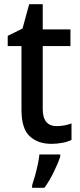

<svg xmlns="http://www.w3.org/2000/svg" viewBox="-20 -746 385 921"><path d="M252 -141Q270 -141 289 -144.5Q308 -148 323 -154V-75Q306 -66 280 -61Q254 -56 226 -56Q163 -56 123 -92Q83 -128 83 -220V-525H17V-574L88 -609L120 -726H185V-605H318V-525H185V-223Q185 -141 252 -141ZM269 5Q259 36 238 79Q217 122 193 155H134V143Q140 125 147.5 98.5Q155 72 161 44Q167 16 169 -5H269Z"/></svg>

Font: Noto Sans Malayalam UI SemiCondensed Medium
Style: Regular
Weight: 500
Width: 4
Designer: Jelle Bosma - Monotype Design Team
Foundry: Monotype Imaging Inc.
Version: Version 2.104; ttfautohint (v1.8.4.7-5d5b)